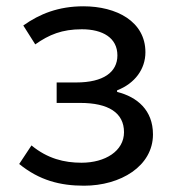

<svg xmlns="http://www.w3.org/2000/svg" viewBox="-20 -577 550 610"><path d="M247 13C363 13 466 -49 466 -150C466 -227 416 -269 352 -285V-290C409 -312 442 -358 442 -411C442 -509 350 -557 245 -557C166 -557 106 -533 54 -496L92 -436C136 -467 177 -484 240 -484C306 -484 353 -457 353 -401C353 -348 309 -315 222 -315H160V-250H235C324 -250 374 -219 374 -157C374 -97 314 -60 239 -60C184 -60 131 -73 80 -115L41 -56C105 -4 171 13 247 13Z"/></svg>

Font: Noto Sans JP Regular
Style: Regular
Weight: 400
Designer: Ryoko NISHIZUKA (kana & ideographs); Paul D. Hunt (Latin, Greek & Cyrillic); Wenlong ZHANG (bopomofo); Sandoll Communica
Foundry: Adobe Systems Incorporated
Version: Version 1.004;PS 1.004;hotconv 1.0.82;makeotf.lib2.5.63406